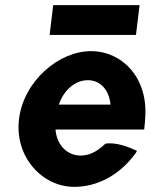

<svg xmlns="http://www.w3.org/2000/svg" viewBox="-20 -704 586 747"><path d="M523 -684H187L173 -568H509ZM196 -200H541L542 -210C543 -222 545 -235 545 -247C556 -401 456 -505 334 -505C208 -505 72 -388 54 -241C36 -95 143 23 269 23C357 23 444 -21 507 -107L513 -117L504 -121C482 -131 432 -152 390 -145C355 -111 322 -97 288 -99C236 -102 200 -145 196 -200ZM410 -297H209C226 -349 269 -392 322 -392C371 -392 405 -353 410 -297Z"/></svg>

Font: Bluebird
Style: SfBdNrwObl
Weight: 700
Designer: Jasper
Foundry: Cannot Into Space Fonts
Version: Version 0.98